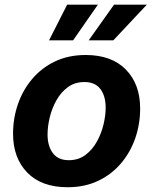

<svg xmlns="http://www.w3.org/2000/svg" viewBox="-20 -787 654 818"><path d="M268.1 10.7Q157.2 10.7 96.4 -51.5Q35.6 -113.8 35.6 -217.3Q35.6 -283.2 56.4 -343.3Q77.1 -403.3 117.2 -450.7Q157.2 -498 214.6 -525.4Q272 -552.7 345.2 -552.7Q455.6 -552.7 516.4 -490.5Q577.1 -428.2 577.1 -324.7Q577.1 -258.8 556.4 -198.5Q535.6 -138.2 495.6 -91.1Q455.6 -43.9 398.2 -16.6Q340.8 10.7 268.1 10.7ZM272.9 -104.5Q314 -104.5 343.5 -126.5Q373 -148.4 392.3 -182.9Q411.6 -217.3 420.9 -256.1Q430.2 -294.9 430.2 -328.6Q430.2 -377.9 407.7 -407.7Q385.3 -437.5 339.8 -437.5Q298.8 -437.5 269.3 -415.8Q239.7 -394 220.5 -359.9Q201.2 -325.7 191.9 -286.9Q182.6 -248 182.6 -213.9Q182.6 -165 205.1 -134.8Q227.5 -104.5 272.9 -104.5ZM462.9 -615.2H357.9L465.8 -767.1H605.5ZM291.5 -615.2H189L266.1 -767.1H397Z"/></svg>

Font: Inter
Style: Bold Italic
Weight: 700
Italic angle: -9.39999°
Designer: Rasmus Andersson
Foundry: rsms
Version: Version 4.001;git-9221beed3